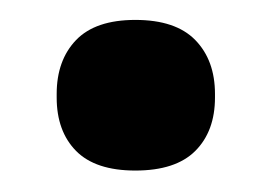

<svg xmlns="http://www.w3.org/2000/svg" viewBox="-20 -356 266 188"><path d="M112.5 -189Q73.5 -189 54.5 -208.2Q35.5 -227.5 35.5 -260.5V-264Q35.5 -297 54.5 -316.8Q73.5 -336.5 112.5 -336.5Q152 -336.5 171.2 -316.8Q190.5 -297 190.5 -264V-260.5Q190.5 -227.5 171.2 -208.2Q152 -189 112.5 -189Z"/></svg>

Font: Anek Gujarati
Style: Bold
Weight: 700
Version: Version 1.003